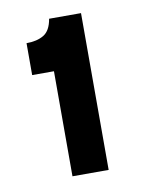

<svg xmlns="http://www.w3.org/2000/svg" viewBox="-56 -714 358 486"><g transform="rotate(-10 122.5 -471.5)"><path d="M92 -270V-540H36V-622Q63 -622 80.5 -632.5Q98 -643 103 -673H185V-270Z"/></g></svg>

Font: Bricolage Grotesque 48pt Condensed ExtraBold Medium
Style: Regular
Weight: 500
Version: Version 1.000;gftools[0.9.30]